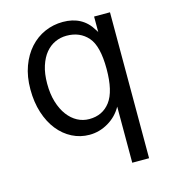

<svg xmlns="http://www.w3.org/2000/svg" viewBox="-98 -547 697 793"><g transform="rotate(-15 250.0 -151.0)"><path d="M374 -390V-457H442V167H370V-73Q349 -35 311 -12.5Q273 10 230 10Q191 10 156.5 -7.5Q122 -25 96.5 -57Q71 -89 56.5 -134Q42 -179 42 -234Q42 -289 58 -332.5Q74 -376 101.5 -406.5Q129 -437 165.5 -453Q202 -469 243 -469Q327 -469 367 -402Q374 -392 374 -390ZM243 -410Q217 -410 194 -399.5Q171 -389 153.5 -368Q136 -347 125.5 -314.5Q115 -282 115 -239Q115 -195 125.5 -160.5Q136 -126 154 -102Q172 -78 195.5 -65.5Q219 -53 246 -53Q303 -53 335.5 -96Q368 -139 368 -235Q368 -333 334 -371.5Q300 -410 243 -410Z"/></g></svg>

Font: Inconsolata
Style: Regular
Weight: 400
Designer: Raph Levien, Kirill Tkachev
Foundry: Cyreal
Version: Version 1.013